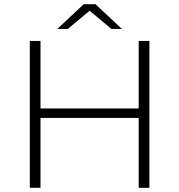

<svg xmlns="http://www.w3.org/2000/svg" viewBox="-20 -895 854 915"><path d="M641 -700H692V0H641ZM173 0H122V-700H173ZM647 -333H167V-378H647ZM253 -757 379 -875H435L561 -757H511L389 -859H425L303 -757Z"/></svg>

Font: MOST Montserrat Light
Style: Regular
Weight: 300
Designer: Julieta Ulanovsky
Foundry: Julieta Ulanovsky
Version: Version 8.000;March 11, 2024;FontCreator 15.0.0.2926 64-bit